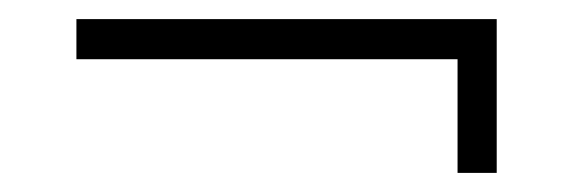

<svg xmlns="http://www.w3.org/2000/svg" viewBox="-20 -341 600 201"><path d="M459 -321H500V-160H459ZM60 -279V-321H500V-279Z"/></svg>

Font: Kalnia SemiExpanded Medium
Style: Regular
Weight: 500
Width: 6
Designer: Frida Medrano
Foundry: Frida Medrano
Version: Version 1.105